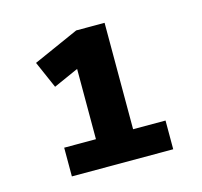

<svg xmlns="http://www.w3.org/2000/svg" viewBox="-69 -765 578 549"><g transform="rotate(-15 220.0 -490.0)"><path d="M80 -290V-375H174V-583L100 -550L65 -630L200 -690H284V-375H380V-290Z"/></g></svg>

Font: Radio Canada
Style: Regular
Weight: 400
Designer: Charles Daoud, Etienne Aubert Bonn, Alexandre Saumier Demers, Jacques Le Bailly
Foundry: Radio-Canada
Version: Version 2.104;gftools[0.9.28.dev5+ged2979d]